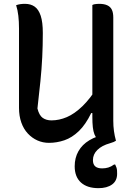

<svg xmlns="http://www.w3.org/2000/svg" viewBox="-20 -730 690 1000"><path d="M584 3Q578 5 571 6Q564 7 555 8Q546 9 538 9Q522 9 509.5 5.5Q497 2 487.5 -6.5Q478 -15 472 -30Q466 -45 463.5 -67.5Q461 -90 461 -121Q461 -230 461 -314Q461 -398 461 -466Q461 -534 461 -591.5Q461 -649 461 -704Q467 -707 472.5 -708Q478 -709 484.5 -709.5Q491 -710 497 -710Q522 -710 538.5 -702.5Q555 -695 562.5 -679.5Q570 -664 570 -639Q570 -571 570 -504Q570 -437 570 -369.5Q570 -302 570 -235Q570 -168 570 -101Q570 -73 573.5 -47.5Q577 -22 584 3ZM235 14Q203 14 175 1.5Q147 -11 125 -34.5Q103 -58 91 -92Q79 -126 79 -168Q79 -237 79 -306Q79 -375 79 -444.5Q79 -514 79 -581Q79 -618 75.5 -648Q72 -678 64 -703Q76 -707 86.5 -708.5Q97 -710 110 -710Q140 -710 160.5 -695.5Q181 -681 192 -648Q203 -615 203 -558Q203 -493 200 -432Q197 -371 190.5 -307Q184 -243 175 -165Q184 -129 202.5 -116Q221 -103 248 -103Q288 -103 328 -120Q368 -137 409 -176.5Q450 -216 491 -282V-141H455Q426 -81 390.5 -47Q355 -13 315.5 0.5Q276 14 235 14ZM536 -32Q548 -34 560.5 -24Q573 -14 584 3Q580 6 572 9.5Q564 13 553 16Q510 28 487 51Q464 74 464 104Q464 126 476 136.5Q488 147 512 147Q529 147 544 142.5Q559 138 574 127H580Q584 135 586.5 142.5Q589 150 589.5 157.5Q590 165 590 175Q590 212 563.5 231Q537 250 493 250Q434 250 401.5 220.5Q369 191 369 136Q369 92 388.5 57.5Q408 23 445.5 0.5Q483 -22 536 -32Z"/></svg>

Font: Recursive Casual Medium
Style: Regular
Weight: 500
Version: Version 1.047